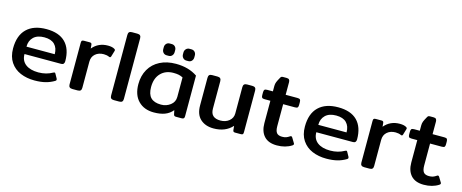

<svg xmlns="http://www.w3.org/2000/svg" viewBox="-40 -1261 4472 1857"><g transform="rotate(15 2196.5 -332.5)"><path d="M39 -232Q39 -361 108 -428Q177 -495 304 -495Q430 -495 494.5 -430Q559 -365 559 -242Q559 -207 527 -207H160Q160 -141 206 -105.5Q252 -70 334 -70Q413 -70 476 -106Q483 -110 487 -110Q494 -110 498 -101L522 -58Q525 -52 525 -47Q525 -40 516 -34Q475 -9 427.5 3Q380 15 318 15Q240 15 177 -11.5Q114 -38 76.5 -93.5Q39 -149 39 -232ZM443 -281Q443 -343 408.5 -378Q374 -413 305 -413Q235 -413 197.5 -377Q160 -341 160 -281Z M657 -36V-453Q657 -468 662 -474Q667 -480 683 -480H740Q751 -480 756 -475.5Q761 -471 762 -460L765 -424Q824 -495 920 -495Q964 -495 987 -480Q993 -476 994.5 -471.5Q996 -467 994 -461L976 -401Q973 -391 965 -391L957 -393Q933 -404 902 -404Q851 -404 818 -375.5Q785 -347 785 -298V-36Q785 -18 776.5 -9Q768 0 747 0H695Q675 0 666 -9Q657 -18 657 -36Z M1073 -36V-643Q1073 -662 1081.5 -671Q1090 -680 1110 -680H1163Q1183 -680 1192 -671Q1201 -662 1201 -643V-36Q1201 -18 1192.5 -9Q1184 0 1163 0H1110Q1090 0 1081.5 -9Q1073 -18 1073 -36Z M1444 -601V-620Q1444 -641 1457 -655Q1470 -669 1491 -669H1511Q1532 -669 1545 -655Q1558 -641 1558 -620V-601Q1558 -580 1545 -565.5Q1532 -551 1511 -551H1491Q1470 -551 1457 -565.5Q1444 -580 1444 -601ZM1641 -601V-620Q1641 -640 1654.5 -654.5Q1668 -669 1688 -669H1708Q1729 -669 1742 -655Q1755 -641 1755 -620V-601Q1755 -580 1742 -565.5Q1729 -551 1708 -551H1688Q1668 -551 1654.5 -565.5Q1641 -580 1641 -601ZM1299 -212Q1299 -296 1336 -360.5Q1373 -425 1441.5 -460Q1510 -495 1601 -495Q1728 -495 1816 -435V-27Q1816 -12 1809.5 -6Q1803 0 1787 0H1732Q1721 0 1715.5 -4.5Q1710 -9 1708 -19L1700 -58Q1669 -20 1623.5 -2.5Q1578 15 1513 15Q1415 15 1357 -44.5Q1299 -104 1299 -212ZM1695 -189V-384Q1674 -395 1652.5 -399.5Q1631 -404 1600 -404Q1521 -404 1473 -354Q1425 -304 1425 -216Q1425 -144 1458.5 -110Q1492 -76 1561 -76Q1614 -76 1654.5 -107Q1695 -138 1695 -189Z M1929 -166V-443Q1929 -462 1937.5 -471Q1946 -480 1966 -480H2019Q2039 -480 2048 -471Q2057 -462 2057 -443V-169Q2057 -121 2082 -98.5Q2107 -76 2156 -76Q2208 -76 2243 -105Q2278 -134 2278 -180V-443Q2278 -462 2287 -471Q2296 -480 2316 -480H2368Q2388 -480 2397 -471Q2406 -462 2406 -443V-27Q2406 -11 2401 -5.5Q2396 0 2380 0H2324Q2313 0 2308 -4.5Q2303 -9 2302 -19L2298 -61Q2230 15 2111 15Q2029 15 1979 -30.5Q1929 -76 1929 -166Z M2574 -162V-386H2517Q2497 -386 2490.5 -393Q2484 -400 2484 -419V-446Q2484 -465 2490.5 -472.5Q2497 -480 2517 -480H2574V-535Q2574 -556 2581.5 -574.5Q2589 -593 2605 -621Q2611 -633 2616.5 -636.5Q2622 -640 2636 -640H2669Q2687 -640 2694.5 -631.5Q2702 -623 2702 -606V-480H2820Q2840 -480 2846.5 -472.5Q2853 -465 2853 -446V-419Q2853 -400 2846.5 -393Q2840 -386 2820 -386H2702V-166Q2702 -120 2718 -99.5Q2734 -79 2773 -79Q2796 -79 2812 -84.5Q2828 -90 2847 -103Q2852 -107 2858 -107Q2864 -107 2870 -98L2899 -50Q2903 -45 2903 -39Q2903 -32 2893 -25Q2831 15 2745 15Q2660 15 2617 -32Q2574 -79 2574 -162Z M2961 -232Q2961 -361 3030 -428Q3099 -495 3226 -495Q3352 -495 3416.5 -430Q3481 -365 3481 -242Q3481 -207 3449 -207H3082Q3082 -141 3128 -105.5Q3174 -70 3256 -70Q3335 -70 3398 -106Q3405 -110 3409 -110Q3416 -110 3420 -101L3444 -58Q3447 -52 3447 -47Q3447 -40 3438 -34Q3397 -9 3349.5 3Q3302 15 3240 15Q3162 15 3099 -11.5Q3036 -38 2998.5 -93.5Q2961 -149 2961 -232ZM3365 -281Q3365 -343 3330.5 -378Q3296 -413 3227 -413Q3157 -413 3119.5 -377Q3082 -341 3082 -281Z M3579 -36V-453Q3579 -468 3584 -474Q3589 -480 3605 -480H3662Q3673 -480 3678 -475.5Q3683 -471 3684 -460L3687 -424Q3746 -495 3842 -495Q3886 -495 3909 -480Q3915 -476 3916.5 -471.5Q3918 -467 3916 -461L3898 -401Q3895 -391 3887 -391L3879 -393Q3855 -404 3824 -404Q3773 -404 3740 -375.5Q3707 -347 3707 -298V-36Q3707 -18 3698.5 -9Q3690 0 3669 0H3617Q3597 0 3588 -9Q3579 -18 3579 -36Z M4045 -162V-386H3988Q3968 -386 3961.5 -393Q3955 -400 3955 -419V-446Q3955 -465 3961.5 -472.5Q3968 -480 3988 -480H4045V-535Q4045 -556 4052.5 -574.5Q4060 -593 4076 -621Q4082 -633 4087.5 -636.5Q4093 -640 4107 -640H4140Q4158 -640 4165.5 -631.5Q4173 -623 4173 -606V-480H4291Q4311 -480 4317.5 -472.5Q4324 -465 4324 -446V-419Q4324 -400 4317.5 -393Q4311 -386 4291 -386H4173V-166Q4173 -120 4189 -99.5Q4205 -79 4244 -79Q4267 -79 4283 -84.5Q4299 -90 4318 -103Q4323 -107 4329 -107Q4335 -107 4341 -98L4370 -50Q4374 -45 4374 -39Q4374 -32 4364 -25Q4302 15 4216 15Q4131 15 4088 -32Q4045 -79 4045 -162Z"/></g></svg>

Font: Mitr
Style: Regular
Weight: 400
Designer: Thanarat Vachiruckul
Foundry: Cadson Demak
Version: Version 1.002